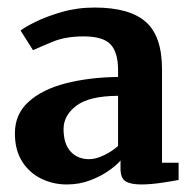

<svg xmlns="http://www.w3.org/2000/svg" viewBox="-20 -822 515 509"><path d="M19.5 -468.5Q19.5 -519.5 55.8 -552.2Q92 -585 154 -601Q216 -617 293 -618V-636.5Q293 -683 273.2 -704.2Q253.5 -725.5 201.5 -725.5Q154.5 -725.5 120.8 -711.8Q87 -698 67.5 -689L34.5 -741Q44 -749 73 -763.5Q102 -778 143.2 -790Q184.5 -802 231 -802Q323 -802 366.2 -764.2Q409.5 -726.5 409.5 -638.5V-390.5H453.5V-345Q439.5 -342 409 -337.5Q378.5 -333 354.5 -333Q327 -333 313.2 -341.2Q299.5 -349.5 299.5 -375V-396.5Q289.5 -384.5 268.8 -369.8Q248 -355 219.2 -344Q190.5 -333 157 -333Q120.5 -333 89 -348.5Q57.5 -364 38.5 -394.2Q19.5 -424.5 19.5 -468.5ZM216.5 -400Q234 -400 255.8 -410.5Q277.5 -421 293 -435V-568Q216.5 -567.5 182.5 -541.8Q148.5 -516 148.5 -480Q148.5 -440.5 167.2 -420.2Q186 -400 216.5 -400Z"/></svg>

Font: Merriweather
Style: Bold
Weight: 700
Designer: Eben Sorkin
Foundry: Eben Sorkin
Version: Version 2.100; ttfautohint (v1.7.19-72a1) -l 8 -r 50 -G 200 